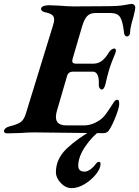

<svg xmlns="http://www.w3.org/2000/svg" viewBox="-75 -682 717 989"><path d="M-54 -10Q-53 -16 -45.5 -22Q-38 -28 -26 -31Q15 -41 32 -53.5Q49 -66 58 -96L198 -551Q204 -569 204 -581Q204 -597 193 -605.5Q182 -614 156 -619Q134 -625 137 -640Q143 -655 179 -655L228 -653Q278 -649 304 -649L469 -650Q535 -650 566.5 -656Q598 -662 604 -662Q611 -662 616.5 -656.5Q622 -651 622 -642Q622 -634 612 -594Q596 -542 595 -514Q595 -505 590 -499.5Q585 -494 579 -494Q574 -494 569.5 -498.5Q565 -503 564 -512Q558 -570 544.5 -592.5Q531 -615 494 -615H416Q390 -615 374.5 -599.5Q359 -584 347 -543L299 -379Q297 -371 297 -368Q297 -354 317 -354H408Q433 -355 451 -369.5Q469 -384 486 -412Q491 -421 499 -426.5Q507 -432 514 -432Q522 -432 522 -421Q522 -416 519 -408Q496 -353 489 -329Q480 -301 468 -248Q461 -221 450 -221Q443 -221 438 -228.5Q433 -236 434 -246Q437 -313 402 -313H302Q276 -313 270 -289L219 -114Q213 -95 213 -80Q213 -57 227 -46.5Q241 -36 270 -36H357Q398 -36 437 -62Q455 -74 469.5 -93.5Q484 -113 511 -155Q515 -161 519 -164.5Q523 -168 529 -168Q535 -168 537 -163Q539 -158 539 -145Q539 -128 521 -81.5Q503 -35 485 -9Q475 4 456 4L367 3Q130 0 102 0Q70 0 32 3Q-18 5 -38 5Q-47 5 -51.5 0.5Q-56 -4 -54 -10ZM213 205Q213 136 269 83Q325 30 411 -18H452Q401 18 364.5 72Q328 126 328 172Q328 186 336 194Q344 202 361 202Q374 202 390 191Q406 180 418 163Q429 149 436 152Q443 153 443 162Q443 186 419.5 215.5Q396 245 361.5 266Q327 287 294 287Q263 287 238 260.5Q213 234 213 205Z"/></svg>

Font: EB Garamond
Style: Bold Italic
Weight: 700
Italic angle: -17.2°
Designer: Georg Duffner and Octavio Pardo
Foundry: Georg Duffner
Version: Version 1.000